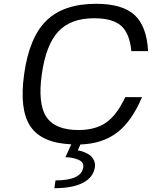

<svg xmlns="http://www.w3.org/2000/svg" viewBox="-20 -740 799 1010"><path d="M355 19H353Q198 12 139.5 -76Q81 -164 107 -350Q134 -544 224.5 -632Q315 -720 485 -720Q624 -720 688 -661Q752 -602 759 -471H671Q662 -565 617 -604.5Q572 -644 475 -644Q352 -644 287 -574.5Q222 -505 200 -350Q178 -194 224 -125Q270 -56 393 -56Q482 -56 538.5 -95.5Q595 -135 639 -229H727Q674 -103 597 -43.5Q520 16 403 20L389 51Q393 52 400 53Q407 54 423.5 60.5Q440 67 452.5 76Q465 85 473.5 102Q482 119 479 140Q471 193 416.5 221.5Q362 250 266 250L272 209Q408 209 418 140Q422 112 390.5 99.5Q359 87 324 87Z"/></svg>

Font: Fivo Sans Modern
Style: Italic
Weight: 400
Designer: Alexander Slobzheninov
Foundry: Alexander Slobzheninov
Version: 1.0